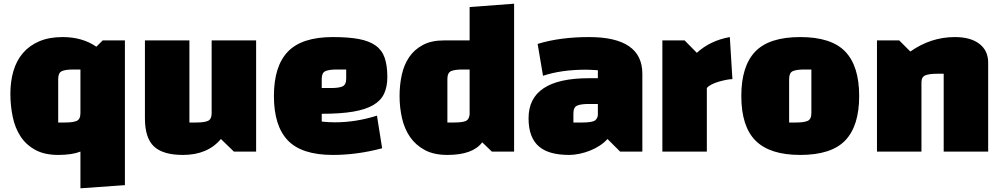

<svg xmlns="http://www.w3.org/2000/svg" viewBox="-20 -818 5406 1036"><path d="M500 -566 534 -600H654V181L414 198V0Q368 18 294 18Q220 18 170 -9.5Q120 -37 90.5 -82.5Q61 -128 48.5 -188Q36 -248 36 -312Q36 -379 52.5 -435Q69 -491 103.5 -531.5Q138 -572 191.5 -595Q245 -618 318 -618Q424 -618 500 -566ZM294 -392V-157H331Q375 -157 394.5 -166Q414 -175 414 -208V-443H377Q333 -443 313.5 -434Q294 -425 294 -392Z M762 -600H1002V-157H1039Q1083 -157 1102.5 -166Q1122 -175 1122 -208V-600H1362V0H1242L1172 -68Q1100 18 967 18Q860 18 811 -27.5Q762 -73 762 -180Z M1716 -204V-162Q1734 -160 1752 -159Q1770 -158 1788 -158Q1900 -158 2014 -194L2042 -18Q1907 18 1776 18Q1608 18 1533 -60.5Q1458 -139 1458 -300Q1458 -461 1533.5 -539.5Q1609 -618 1776 -618Q1860 -618 1916 -607.5Q1972 -597 2006.5 -572.5Q2041 -548 2055.5 -506.5Q2070 -465 2070 -402Q2070 -350 2052.5 -312.5Q2035 -275 1994 -251Q1953 -227 1885 -215.5Q1817 -204 1716 -204ZM1716 -392V-343H1765Q1809 -343 1828.5 -352Q1848 -361 1848 -394V-443H1799Q1755 -443 1735.5 -434Q1716 -425 1716 -392Z M2754 -798V0H2634L2582 -50Q2531 18 2394 18Q2322 18 2273 -8Q2224 -34 2193.5 -77.5Q2163 -121 2149.5 -179Q2136 -237 2136 -300Q2136 -360 2148 -414.5Q2160 -469 2188 -510Q2216 -551 2262 -575.5Q2308 -600 2376 -600H2514V-780ZM2394 -392V-157H2431Q2472 -157 2491.5 -164.5Q2511 -172 2514 -200V-443H2477Q2433 -443 2413.5 -434Q2394 -425 2394 -392Z M3158 -618Q3446 -618 3446 -420V0H3326L3258 -68Q3240 -48 3215.5 -32Q3191 -16 3163 -5Q3135 6 3106 12Q3077 18 3050 18Q2999 18 2958.5 7.5Q2918 -3 2890 -26Q2862 -49 2847 -87Q2832 -125 2832 -180Q2832 -396 3158 -396H3206V-439Q3187 -440 3171.5 -441Q3156 -442 3143 -442Q3008 -442 2910 -409L2881 -581Q3001 -618 3158 -618ZM3074 -206V-157H3124Q3176 -157 3192 -169Q3206 -182 3206 -200V-257H3157Q3114 -257 3094 -248Q3074 -239 3074 -206Z M3554 0V-600H3674L3740 -533Q3812 -599 3918 -618L3932 -391Q3918 -391 3898 -387Q3878 -383 3857.5 -377Q3837 -371 3820 -362.5Q3803 -354 3794 -343V0Z M3980 -300Q3980 -461 4055 -539.5Q4130 -618 4298 -618Q4466 -618 4541 -539.5Q4616 -461 4616 -300Q4616 -139 4541 -60.5Q4466 18 4298 18Q4134 18 4057 -59Q3980 -136 3980 -300ZM4238 -392V-157H4275Q4319 -157 4338.5 -166Q4358 -175 4358 -208V-443H4321Q4277 -443 4257.5 -434Q4238 -425 4238 -392Z M4712 -600H4832L4892 -540Q5003 -618 5132 -618Q5217 -618 5264.5 -581.5Q5312 -545 5312 -480V0H5072V-420H5035Q4994 -420 4973 -411.5Q4952 -403 4952 -374V0H4712Z"/></svg>

Font: Black Han Sans
Style: Regular
Weight: 400
Width: 7
Designer: ZESSTYPE
Foundry: ZESSTYPE
Version: Version 1.00